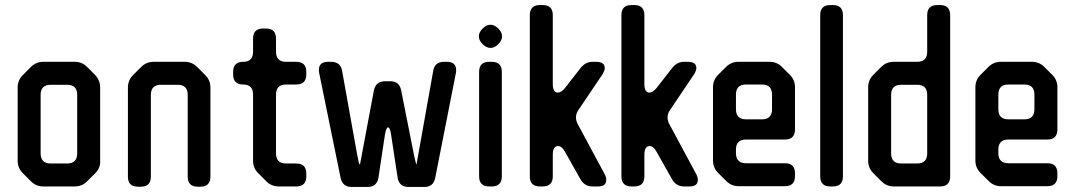

<svg xmlns="http://www.w3.org/2000/svg" viewBox="-20 -730 4261 761"><path d="M103 -11Q123 9 152 9H276Q305 9 325 -11L357 -43Q379 -65 377 -93V-383Q377 -411 357 -433L325 -465Q305 -485 276 -485H152Q123 -485 103 -465L70 -432Q50 -412 50 -383V-93Q50 -64 70 -44ZM141 -122V-354Q141 -394 181 -394H246Q286 -394 286 -354V-122Q286 -82 246 -82H181Q141 -82 141 -122Z M527 10H538Q578 10 578 -30V-354Q578 -394 618 -394H684Q724 -394 724 -354V-30Q724 10 764 10H774Q814 10 814 -30V-383Q814 -412 794 -432L762 -464Q741 -485 713 -485H589Q560 -485 540 -465L507 -432Q487 -412 487 -383V-30Q487 10 527 10Z M1003 -44 1036 -11Q1056 9 1085 9H1154Q1194 9 1194 -31V-42Q1194 -82 1154 -82H1114Q1074 -82 1074 -122V-355Q1074 -395 1114 -395H1154Q1194 -395 1194 -435V-445Q1194 -485 1154 -485H1114Q1074 -485 1074 -525V-577Q1074 -617 1034 -617H1023Q983 -617 983 -577V-525Q983 -485 944 -485Q904 -485 904 -445V-435Q904 -395 944 -395Q983 -395 983 -355V-93Q983 -64 1003 -44Z M1407 -79H1405Q1402 -82 1401 -90Q1400 -95 1399 -101Q1398 -107 1396 -115L1336 -449Q1330 -485 1292 -485H1281Q1244 -485 1244 -453Q1244 -444 1245 -441L1330 -25Q1338 11 1373 11H1437Q1474 11 1480 -26L1506 -198Q1511 -225 1518 -225Q1526 -225 1530 -197L1556 -26Q1562 11 1599 11H1662Q1698 11 1705 -25L1787 -441Q1788 -444 1788 -452Q1788 -485 1751 -485H1740Q1703 -485 1697 -449L1631 -79H1630Q1629 -79 1621 -115L1570 -372Q1563 -408 1527 -408H1506Q1470 -408 1462 -372Z M1893 -555Q1908 -540 1924 -540Q1940 -540 1955 -555Q1970 -570 1970 -586Q1970 -602 1955 -617Q1940 -632 1924 -632Q1908 -632 1893 -617Q1878 -602 1878 -586Q1878 -570 1893 -555ZM1919 9H1929Q1969 9 1969 -31V-445Q1969 -485 1929 -485H1919Q1879 -485 1879 -445V-31Q1879 9 1919 9Z M2120 9H2131Q2171 9 2171 -31V-116Q2171 -151 2192 -151Q2207 -151 2219 -129L2281 -19Q2297 9 2329 9H2350Q2383 9 2383 -17Q2383 -27 2377 -39L2270 -238Q2263 -251 2263 -265Q2263 -280 2272 -293L2369 -437Q2377 -451 2377 -460Q2377 -485 2343 -485H2328Q2300 -485 2280 -459L2220 -382Q2205 -363 2191 -363Q2171 -363 2171 -397V-670Q2171 -710 2131 -710H2120Q2080 -710 2080 -670V-31Q2080 9 2120 9Z M2483 9H2494Q2534 9 2534 -31V-116Q2534 -151 2555 -151Q2570 -151 2582 -129L2644 -19Q2660 9 2692 9H2713Q2746 9 2746 -17Q2746 -27 2740 -39L2633 -238Q2626 -251 2626 -265Q2626 -280 2635 -293L2732 -437Q2740 -451 2740 -460Q2740 -485 2706 -485H2691Q2663 -485 2643 -459L2583 -382Q2568 -363 2554 -363Q2534 -363 2534 -397V-670Q2534 -710 2494 -710H2483Q2443 -710 2443 -670V-31Q2443 9 2483 9Z M2858 -13Q2879 8 2907 8H3091Q3131 8 3131 -32V-43Q3131 -83 3091 -83H2937Q2897 -83 2897 -123V-137Q2897 -177 2937 -177H3091Q3131 -177 3131 -217V-384Q3131 -413 3111 -433L3079 -465Q3059 -485 3030 -485H2907Q2878 -485 2858 -465L2826 -433Q2806 -413 2806 -384V-94Q2806 -65 2826 -45ZM2897 -297V-355Q2897 -395 2937 -395H3000Q3040 -395 3040 -355V-297Q3040 -257 3000 -257H2937Q2897 -257 2897 -297Z M3271 9H3281Q3321 9 3321 -31V-670Q3321 -710 3281 -710H3271Q3231 -710 3231 -670V-31Q3231 9 3271 9Z M3474 -11Q3494 9 3523 9H3706Q3746 9 3746 -31V-670Q3746 -710 3706 -710H3695Q3655 -710 3655 -670V-525Q3655 -485 3615 -485H3523Q3493 -485 3473 -465L3441 -433Q3421 -413 3421 -384V-93Q3421 -64 3441 -44ZM3512 -122V-354Q3512 -394 3552 -394H3615Q3655 -394 3655 -354V-122Q3655 -82 3615 -82H3552Q3512 -82 3512 -122Z M3898 -13Q3919 8 3947 8H4131Q4171 8 4171 -32V-43Q4171 -83 4131 -83H3977Q3937 -83 3937 -123V-137Q3937 -177 3977 -177H4131Q4171 -177 4171 -217V-384Q4171 -413 4151 -433L4119 -465Q4099 -485 4070 -485H3947Q3918 -485 3898 -465L3866 -433Q3846 -413 3846 -384V-94Q3846 -65 3866 -45ZM3937 -297V-355Q3937 -395 3977 -395H4040Q4080 -395 4080 -355V-297Q4080 -257 4040 -257H3977Q3937 -257 3937 -297Z"/></svg>

Font: WD-XL Lubrifont TC
Style: Regular
Weight: 400
Designer: [WD-XL Lubrifont] Copyright 2020-2022 (c) NightFurySL2001, Skr-ZERO; [ZCOOL QingKe HuangYou] Copyright 2018-2022 (c) The
Version: Version 2.001;hotconv 1.1.1;makeotfexe 2.6.0